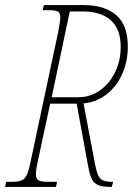

<svg xmlns="http://www.w3.org/2000/svg" viewBox="-43 -734 545 754"><path d="M-19 -20H4Q30 -20 43 -26Q56 -32 63.5 -49.5Q71 -67 79 -108L185 -606Q194 -653 194 -663Q194 -682 185.5 -688Q177 -694 148 -694H125L129 -714H287Q367 -714 413 -675Q459 -636 459 -551Q459 -492 436.5 -442.5Q414 -393 374 -362.5Q334 -332 285 -328L330 -90Q338 -47 350.5 -33.5Q363 -20 394 -20H401L396 0H391Q359 0 342 -7.5Q325 -15 317 -32Q309 -49 303 -82L258 -327H154L107 -108Q98 -69 98 -51Q98 -32 108 -26Q118 -20 144 -20H181L177 0H-23ZM264 -352Q310 -352 348 -378Q386 -404 408.5 -449.5Q431 -495 431 -550Q431 -621 391.5 -655Q352 -689 283 -689H231L160 -352Z"/></svg>

Font: Noto Serif CondThin
Style: Italic
Weight: 250
Width: 3
Italic angle: -12°
Designer: Monotype Design Team
Foundry: Monotype Imaging Inc.
Version: Version 1.001